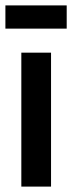

<svg xmlns="http://www.w3.org/2000/svg" viewBox="-29 -691 267 711"><path d="M50 0V-496H160V0ZM-9 -585V-671H218V-585Z"/></svg>

Font: HostGroteskMedium
Style: Regular
Weight: 500
Designer: Doukan Karapınar based on Poppins by Indian Type Foundry, Jonny Pinhorn
Foundry: Element Type
Version: Version 1.001; ttfautohint (v1.8.4.7-5d5b)